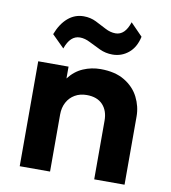

<svg xmlns="http://www.w3.org/2000/svg" viewBox="-85 -837 811 910"><g transform="rotate(10 321.0 -382.0)"><path d="M71 0V-505H217V-448Q246 -486 285.8 -503Q325.5 -520 369 -520Q439.5 -520 485.2 -492.2Q531 -464.5 553.2 -420.5Q575.5 -376.5 575.5 -328V0H429.5V-282.5Q429.5 -330.5 402.8 -359Q376 -387.5 325.5 -387.5Q293.5 -387.5 269 -373.2Q244.5 -359 230.8 -333.5Q217 -308 217 -274.5V0ZM177.5 -585.5 118.5 -644Q138 -695.5 171 -724Q204 -752.5 247 -752.5Q279.5 -752.5 306.8 -739Q334 -725.5 358.8 -712.2Q383.5 -699 408.5 -699Q431 -699 447.8 -715.2Q464.5 -731.5 475 -764L533 -704.5Q521.5 -652 488.2 -624.8Q455 -597.5 411.5 -597.5Q378.5 -597.5 350 -610.8Q321.5 -624 296 -637.2Q270.5 -650.5 246.5 -650.5Q223.5 -650.5 206.2 -634.5Q189 -618.5 177.5 -585.5Z"/></g></svg>

Font: Geologica SemiBold
Style: Regular
Weight: 600
Designer: Sindre Bremnes, Frode Helland
Foundry: Monokrom Skriftforlag AS
Version: Version 1.010;gftools[0.9.28]